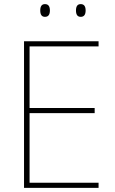

<svg xmlns="http://www.w3.org/2000/svg" viewBox="-20 -915 558 935"><path d="M460 0H97V-714H460V-689H124V-389H441V-364H124V-25H460ZM350 -864Q350 -833 373 -833Q397 -833 397 -864Q397 -895 373 -895Q350 -895 350 -864ZM176 -864Q176 -833 199 -833Q223 -833 223 -864Q223 -895 199 -895Q176 -895 176 -864Z"/></svg>

Font: Noto Sans Display Thin
Style: Regular
Weight: 250
Designer: Monotype Design Team
Foundry: Monotype Imaging Inc.
Version: Version 1.900